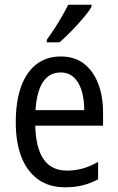

<svg xmlns="http://www.w3.org/2000/svg" viewBox="-20 -786 502 816"><path d="M238 -546Q297 -546 337 -515Q377 -484 397.5 -430Q418 -376 418 -308V-252H130Q132 -157 165.5 -109Q199 -61 264 -61Q300 -61 332 -70Q364 -79 397 -98V-24Q365 -7 331.5 1.5Q298 10 257 10Q187 10 140 -25Q93 -60 70 -121.5Q47 -183 47 -265Q47 -355 69.5 -417.5Q92 -480 135 -513Q178 -546 238 -546ZM238 -478Q190 -478 163 -438Q136 -398 131 -318H338Q338 -363 327.5 -399Q317 -435 294.5 -456.5Q272 -478 238 -478ZM369 -757Q360 -741 343.5 -721Q327 -701 307.5 -679.5Q288 -658 268.5 -639Q249 -620 233 -606H179V-617Q197 -642 213.5 -667.5Q230 -693 244.5 -718.5Q259 -744 270 -766H369Z"/></svg>

Font: Noto Sans Thai Condensed
Style: Regular
Weight: 400
Width: 3
Designer: Monotype Design Team
Foundry: Monotype Imaging Inc.
Version: Version 2.002